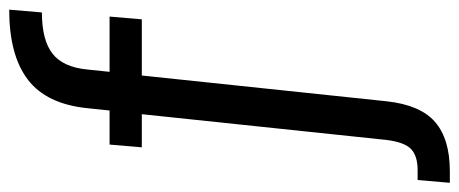

<svg xmlns="http://www.w3.org/2000/svg" viewBox="-354 -496 997 417"><g transform="rotate(-90 144.5 -287.5)"><path d="M-44 191 -38 121H-16Q14 121 29 107Q44 93 49 54L105 -478H33L39 -548H113L118 -596Q127 -685 180 -725.5Q233 -766 332 -766L326 -695Q266 -695 236.5 -672Q207 -649 202 -596L197 -548H317L311 -478H189L133 54Q125 127 88 159Q51 191 -19 191Z"/></g></svg>

Font: Firefly Display
Style: Regular
Weight: 400
Designer: Colophon Foundry, Jonny Pinhorn
Foundry: Colophon Foundry
Version: Version 1.200; ttfautohint (v1.8.3)